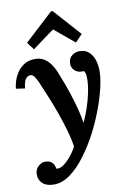

<svg xmlns="http://www.w3.org/2000/svg" viewBox="-117 -847 789 1183"><g transform="rotate(-10 277.0 -256.0)"><path d="M123 271Q77 271 52.5 249Q28 227 28 193Q28 161 48.5 142Q69 123 92 123Q145 123 153 177Q155 178 158 178Q161 178 163 178Q180 178 198.5 165Q217 152 234 133Q251 114 264.5 94.5Q278 75 284 61Q277 13 261 -42.5Q245 -98 224.5 -155.5Q204 -213 182 -266.5Q160 -320 141 -364Q134 -380 122.5 -399Q111 -418 94 -418Q81 -418 67.5 -404Q54 -390 49 -343L-7 -351Q-5 -373 3.5 -400Q12 -427 29.5 -452.5Q47 -478 74.5 -494.5Q102 -511 142 -511Q175 -511 198.5 -495.5Q222 -480 238.5 -456Q255 -432 265 -407Q279 -373 299 -319Q319 -265 337.5 -201.5Q356 -138 367 -73H368Q389 -119 403 -162Q417 -205 425.5 -244Q434 -283 436 -316Q437 -327 436 -350.5Q435 -374 424 -386Q420 -385 417 -385Q414 -385 410 -385Q385 -385 367 -402Q349 -419 349 -443Q349 -478 371 -494.5Q393 -511 418 -511Q455 -511 477.5 -490Q500 -469 510 -437Q520 -405 520 -371Q520 -328 506 -267Q492 -206 466.5 -137.5Q441 -69 407 -2Q369 71 323 133.5Q277 196 226 233.5Q175 271 123 271ZM407 -567 282 -671H281L145 -571L110 -618L289 -783H299L451 -613Z"/></g></svg>

Font: Lora
Style: Bold Italic
Weight: 700
Italic angle: -3°
Designer: Olga Karpushina, Alexei Vanyashin (Cyrillic)
Foundry: Cyreal
Version: Version 3.004